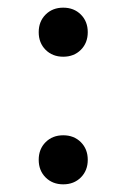

<svg xmlns="http://www.w3.org/2000/svg" viewBox="-20 -488 331 501"><path d="M81 -404Q81 -432 99 -450Q117 -468 145 -468Q173 -468 191 -450Q209 -432 209 -404Q209 -376 191 -358Q173 -340 145 -340Q117 -340 99 -358Q81 -376 81 -404ZM81 -71Q81 -99 99 -117Q117 -135 145 -135Q173 -135 191 -117Q209 -99 209 -71Q209 -43 191 -25Q173 -7 145 -7Q117 -7 99 -25Q81 -43 81 -71Z"/></svg>

Font: Barlow Semi Condensed Medium
Style: Regular
Weight: 500
Width: 4
Designer: Jeremy Tribby
Foundry: Tribby Type
Version: Version 1.422; ttfautohint (v1.8)